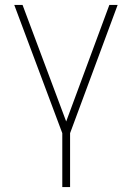

<svg xmlns="http://www.w3.org/2000/svg" viewBox="-20 -550 528 769"><path d="M70.3 -530.3 245.1 -63.5 418 -530.3H451.2L260.7 -16.6V199.2H229.5V-16.6L37.1 -530.3Z"/></svg>

Font: Pretendard Std Thin
Style: Regular
Weight: 100
Designer: Base glyphs from Inter by Rasmus Andersson; Hangeul glyphs from Noto Sans CJK(Source Han Sans) by Jang Soo-young and Kan
Foundry: Kil Hyung-jin
Version: Version 1.309